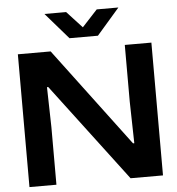

<svg xmlns="http://www.w3.org/2000/svg" viewBox="-61 -993 970 1050"><g transform="rotate(-5 424.0 -468.0)"><path d="M58 0V-729H238L643 -189H650L645 -418V-729H791V0H613L208 -536H201L206 -316V0ZM347 -792 222 -936H341L425 -845L509 -936H628L503 -792Z"/></g></svg>

Font: Mona Sans Expanded SemiBold
Style: Regular
Weight: 600
Width: 7
Designer: Deni Anggara
Foundry: GitHub
Version: Version 2.000